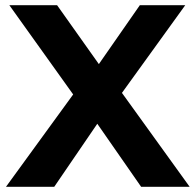

<svg xmlns="http://www.w3.org/2000/svg" viewBox="-20 -720 754 740"><path d="M524 0 355 -243 189 0H3L262 -356L16 -700H200L361 -473L519 -700H694L450 -362L711 0Z"/></svg>

Font: Idrija
Style: Bold
Weight: 700
Designer: Julieta Ulanovsky
Foundry: Julieta Ulanovsky
Version: Version 7.200